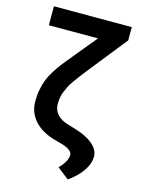

<svg xmlns="http://www.w3.org/2000/svg" viewBox="-134 -806 810 1075"><g transform="rotate(15 271.0 -268.5)"><path d="M41.5 -727.1H492.7V-650.4L315.9 -428.2Q291 -396.5 282.2 -385Q273.4 -373.5 256.1 -349.4Q238.8 -325.2 232.7 -312.5Q226.6 -299.8 217.8 -279.8Q209 -259.8 206.3 -241.7Q203.6 -223.6 203.6 -203.1Q203.6 -169.4 225.6 -144.8Q247.6 -120.1 287.1 -108.9L334.5 -94.2Q402.3 -74.2 439.2 -42.2Q476.1 -10.3 476.1 29.3Q476.1 68.8 447.5 110.8Q418.9 152.8 367.2 189.5L299.8 137.2Q344.2 91.3 345.2 54.7Q345.7 39.6 329.3 27.1Q313 14.6 283.7 6.3L245.1 -4.4Q165.5 -25.4 121.8 -73Q78.1 -120.6 78.1 -187Q78.1 -223.1 84.5 -255.4Q90.8 -287.6 100.8 -313.5Q110.8 -339.4 129.9 -369.4Q148.9 -399.4 167 -422.9Q185.1 -446.3 215.3 -482.4L326.2 -617.2H41.5Z"/></g></svg>

Font: Interop SemBd
Style: Regular
Weight: 600
Designer: Rasmus Andersson, Google, Jang Haemin
Foundry: jhaemin
Version: Version 1.007